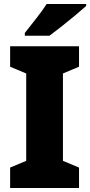

<svg xmlns="http://www.w3.org/2000/svg" viewBox="-20 -947 454 967"><path d="M378 0H31V-103L112 -137V-577L31 -611V-714H378V-611L297 -577V-137L378 -103ZM414 -917Q394 -899 360.5 -871Q327 -843 291 -814.5Q255 -786 229 -767H105V-781Q130 -813 162 -853.5Q194 -894 215 -927H414Z"/></svg>

Font: Noto Sans Khmer UI SemiCondensed Black
Style: Regular
Weight: 900
Width: 4
Designer: Danh Hong and the Monotype Design Team
Foundry: Monotype Imaging Inc.
Version: Version 2.002; ttfautohint (v1.8.4.7-5d5b)